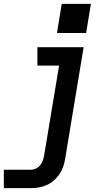

<svg xmlns="http://www.w3.org/2000/svg" viewBox="-37 -766 557 1001"><path d="M-17 215V119H123Q136 119 149.5 113Q163 107 172 96Q181 85 186 71.5Q191 58 193 45L271 -424H158V-520H399L303 60Q300 81 293 101.5Q286 122 273.5 141Q261 160 243.5 175Q226 190 206 199Q186 208 164.5 211.5Q143 215 123 215ZM412 -594H260L285 -746H437Z"/></svg>

Font: Iosevka SS04
Style: Bold Italic
Weight: 700
Italic angle: -9°
Monospace: yes
Designer: Belleve Invis
Foundry: Belleve Invis
Version: Version 19.0.0; ttfautohint (v1.8.4)